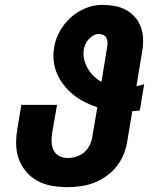

<svg xmlns="http://www.w3.org/2000/svg" viewBox="-20 -763 640 791"><path d="M258 8Q225 8 193.5 2.5Q162 -3 135 -17.5Q108 -32 88 -55.5Q68 -79 57.5 -108Q47 -137 46.5 -169.5Q46 -202 52 -235L68 -331H215L195 -216Q192 -197 192.5 -178.5Q193 -160 200.5 -144.5Q208 -129 223.5 -120.5Q239 -112 258 -112Q276 -112 295 -118Q314 -124 328.5 -137Q343 -150 351 -168Q359 -186 361 -204L381 -321Q354 -330 329 -342.5Q304 -355 283 -372Q262 -389 245 -410Q228 -431 216.5 -456Q205 -481 201.5 -509.5Q198 -538 203 -567Q208 -601 226 -633.5Q244 -666 271 -690.5Q298 -715 332 -729Q366 -743 400 -743Q426 -743 451.5 -738.5Q477 -734 498.5 -722.5Q520 -711 536.5 -692Q553 -673 561 -649.5Q569 -626 569.5 -599.5Q570 -573 565 -547L542 -408Q550 -409 558 -411.5Q566 -414 574 -416L556 -308Q549 -307 541 -306Q533 -305 525 -305L505 -185Q501 -157 490.5 -130Q480 -103 462 -79.5Q444 -56 419.5 -38.5Q395 -21 368.5 -10.5Q342 0 313.5 4Q285 8 258 8ZM398 -426 421 -566Q423 -576 423 -586.5Q423 -597 419 -605.5Q415 -614 406.5 -618.5Q398 -623 388 -623Q376 -623 365 -617Q354 -611 345.5 -601.5Q337 -592 332 -581Q327 -570 325 -558Q322 -537 327 -517Q332 -497 342 -480Q352 -463 366.5 -449Q381 -435 398 -426Z"/></svg>

Font: Iosevka Heavy Extended Oblique
Style: Regular
Weight: 900
Width: 7
Italic angle: -9°
Monospace: yes
Designer: Belleve Invis
Foundry: Belleve Invis
Version: Version 32.5.0; ttfautohint (v1.8.4)